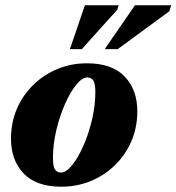

<svg xmlns="http://www.w3.org/2000/svg" viewBox="-20 -690 666 725"><path d="M308.5 -451Q403 -451 450.8 -401Q498.5 -351 498.5 -270Q498.5 -208.5 476 -156.5Q453.5 -104.5 413.8 -66Q374 -27.5 322.2 -6.2Q270.5 15 211.5 15Q117 15 69.2 -35Q21.5 -85 21.5 -166Q21.5 -227.5 44 -279.5Q66.5 -331.5 106.2 -370Q146 -408.5 197.8 -429.8Q249.5 -451 308.5 -451ZM210 -38.5Q230 -38.5 252.5 -66.5Q275 -94.5 295 -139.8Q315 -185 327.5 -238.2Q340 -291.5 340 -342Q340 -375 332.2 -386.2Q324.5 -397.5 310 -397.5Q290 -397.5 267.5 -369.5Q245 -341.5 225 -296.2Q205 -251 192.5 -197.8Q180 -144.5 180 -94Q180 -61 187.8 -49.8Q195.5 -38.5 210 -38.5ZM375.5 -504.5 489.5 -670H626.5L619.5 -647.5L424.5 -504.5ZM244 -504.5 300.5 -670H428L423 -653.5L289 -504.5Z"/></svg>

Font: Newsreader 16pt ExtraBold
Style: Italic
Weight: 800
Italic angle: -17°
Designer: Hugues Gentile
Foundry: Production Type
Version: Version 1.003; ttfautohint (v1.8.3)